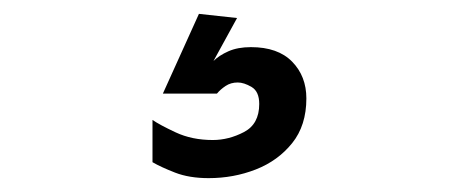

<svg xmlns="http://www.w3.org/2000/svg" viewBox="-20 -33 667 277"><path d="M281 224Q253 224 232.5 216Q212 208 200 201V140Q210 147 233.5 158Q257 169 287 169Q310 169 332 157.5Q354 146 354 117Q354 99 343 92.5Q332 86 323 86Q313 86 305.5 91Q298 96 293 102H215L267 -13L322 -7L288 55Q296 47 309.5 41Q323 35 342 35Q381 35 401.5 56Q422 77 422 109Q422 148 401.5 173.5Q381 199 349 211.5Q317 224 281 224Z"/></svg>

Font: Panamera
Style: Bold
Weight: 700
Designer: Bastien Sozeau
Foundry: NBR — Bastien Sozeau
Version: Version 3.002; ttfautohint (v1.8.4.7-5d5b);gftools[0.9.33]